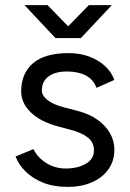

<svg xmlns="http://www.w3.org/2000/svg" viewBox="-20 -720 510 752"><path d="M245 12Q190 12 149 -4.5Q108 -21 80.5 -48Q53 -75 41 -107L111 -136Q128 -102 162 -81Q196 -60 237 -60Q284 -60 316 -78.5Q348 -97 348 -131Q348 -162 324.5 -181Q301 -200 255 -212L207 -225Q139 -243 101 -279.5Q63 -316 63 -362Q63 -433 109.5 -472.5Q156 -512 248 -512Q292 -512 328 -499Q364 -486 390 -462.5Q416 -439 428 -407L358 -376Q345 -410 315 -425Q285 -440 242 -440Q196 -440 170 -420.5Q144 -401 144 -366Q144 -346 165.5 -328.5Q187 -311 229 -300L279 -287Q328 -275 361 -251.5Q394 -228 411 -198Q428 -168 428 -134Q428 -89 404 -56Q380 -23 339 -5.5Q298 12 245 12ZM203 -571V-572L328 -700H418L297 -571ZM197 -571 76 -700H166L291 -572V-571Z"/></svg>

Font: Figtree Light
Style: Regular
Weight: 400
Version: Version 2.002